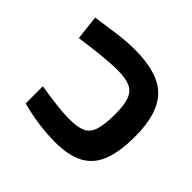

<svg xmlns="http://www.w3.org/2000/svg" viewBox="-109 -455 803 803"><g transform="rotate(-45 293.0 -53.0)"><path d="M289.1 182.1Q200.2 182.1 144 160.6Q87.9 139.2 61.5 90.3Q35.2 41.5 35.2 -40.5Q35.2 -85 42.2 -136.7Q49.3 -188.5 63 -239.7H164.6Q156.7 -190.4 151.1 -145.3Q145.5 -100.1 145.5 -63Q145.5 -16.6 157.2 9.5Q168.9 35.6 201.7 46.4Q234.4 57.1 296.9 57.1Q350.6 57.1 380.4 45.9Q410.2 34.7 421.9 7.6Q433.6 -19.5 433.6 -66.4Q433.6 -107.4 427.7 -162.1Q421.9 -216.8 413.6 -275.9L522.5 -288.1Q531.7 -227.1 538.6 -174.1Q545.4 -121.1 545.4 -74.2Q545.4 62.5 484.9 122.3Q424.3 182.1 289.1 182.1Z"/></g></svg>

Font: Cascadia Mono PL SemiBold
Style: Regular
Weight: 600
Monospace: yes
Designer: Aaron Bell
Foundry: Saja Typeworks
Version: Version 2404.023; ttfautohint (v1.8.4)